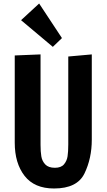

<svg xmlns="http://www.w3.org/2000/svg" viewBox="-20 -1060 608 1094"><path d="M64 -247V-744L211 -750V-235Q211 -196 215.5 -169Q220 -142 238 -123Q256 -104 293 -104Q328 -104 344.5 -123.5Q361 -143 365 -169.5Q369 -196 369 -237V-738L503 -750V-264Q503 -158 461.5 -72Q420 14 288 14Q176 14 120 -58Q64 -130 64 -247ZM281 -793 100 -945 203 -1040 333 -843Z"/></svg>

Font: Francois One
Style: Regular
Weight: 400
Designer: Vernon Adams
Foundry: Vernon Adams
Version: Version 2.000